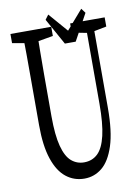

<svg xmlns="http://www.w3.org/2000/svg" viewBox="-96 -946 740 1016"><g transform="rotate(-10 274.0 -438.0)"><path d="M274.9 5.9Q219.2 5.9 176.8 -27.6Q134.3 -61 110.4 -131.8Q86.4 -202.6 86.4 -314V-444.3Q86.4 -506.8 86.4 -568.4Q86.4 -629.9 86.2 -692.4Q85.9 -754.9 84 -815.9H161.6Q160.6 -755.9 159.9 -694.1Q159.2 -632.3 159.2 -569.8Q159.2 -507.3 159.2 -444.3V-349.1Q159.2 -247.6 175 -188Q190.9 -128.4 220 -103.8Q249 -79.1 287.6 -79.1Q331.5 -79.1 361.1 -107.4Q390.6 -135.7 405.8 -200Q420.9 -264.2 420.9 -370.1V-815.9H460.9V-340.8Q460.9 -214.8 436.3 -138.7Q411.6 -62.5 369.9 -28.3Q328.1 5.9 274.9 5.9ZM21 -766.6V-815.9H240.2V-766.6L138.2 -749H122.6ZM341.8 -766.6V-815.9H527.3V-766.6L442.4 -750H426.8ZM235.8 -882.3 356.4 -743.2H292.5L413.1 -882.3L431.6 -857.4L354 -715.8H295.9L217.3 -857.4Z"/></g></svg>

Font: Scarab Serif
Style: Regular
Weight: 400
Designer: John Roberts
Foundry: Scarab
Version: 1.0